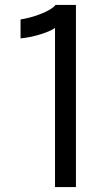

<svg xmlns="http://www.w3.org/2000/svg" viewBox="-20 -760 452 780"><path d="M288.5 -740V0H203.5V-647.5Q199.5 -642 178.8 -633Q158 -624 127.8 -615.8Q97.5 -607.5 63.5 -604V-681Q97 -686.5 126.8 -696.5Q156.5 -706.5 177.5 -718.2Q198.5 -730 205.5 -740Z"/></svg>

Font: Epilogue
Style: Regular
Weight: 400
Designer: Tyler Finck
Foundry: Etcetera Type Co
Version: Version 2.112